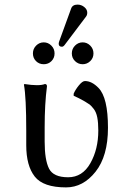

<svg xmlns="http://www.w3.org/2000/svg" viewBox="-20 -804 532 834"><path d="M317 -784Q333 -784 346 -773.5Q359 -763 359 -749Q359 -738 353 -731L261 -609Q255 -601 249 -601Q235 -601 235 -614Q235 -618 237 -624L289 -767Q295 -784 317 -784ZM136.5 -538.5Q123 -552 123 -572Q123 -592 137 -606Q151 -620 170 -620Q189 -620 203 -606Q217 -592 217 -572Q217 -552 203.5 -538.5Q190 -525 170 -525Q150 -525 136.5 -538.5ZM306 -538.5Q292 -552 292 -572Q292 -592 306 -606Q320 -620 339 -620Q358 -620 372 -606Q386 -592 386 -572Q386 -552 372 -538.5Q358 -525 339 -525Q320 -525 306 -538.5ZM174 -251V-189Q174 -109 193 -71.5Q212 -34 276 -34Q338 -34 372.5 -95Q407 -156 407 -237Q407 -271 402.5 -294Q398 -317 387 -331Q376 -345 370 -349.5Q364 -354 349 -363Q323 -378 300 -388Q300 -397 300 -397Q307 -414 322.5 -433Q338 -452 349 -452Q379 -452 408 -422Q449 -380 449 -249Q449 -126 395 -58Q341 10 267 10Q168 10 131 -37Q94 -84 94 -173V-235Q94 -382 84 -436L86 -439Q150 -429 175 -439Q184 -439 184 -429Q174 -353 174 -251Z"/></svg>

Font: Libertinus Sans
Style: Regular
Weight: 400
Designer: Philipp H. Poll
Foundry: Khaled Hosny
Version: Version 6.1